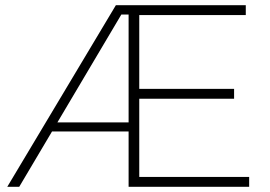

<svg xmlns="http://www.w3.org/2000/svg" viewBox="-20 -719 1041 739"><path d="M475 -699H926V-661H516V-377H881V-339H516V-38H939V0H475ZM426 -699H740L736 -663H447L54 0H8ZM164 -248H501L500 -213H163Z"/></svg>

Font: Alexandria ExtraLight
Style: Regular
Weight: 250
Designer: Mohamed Gaber
Foundry: Kief Type Foundry
Version: Version 5.100